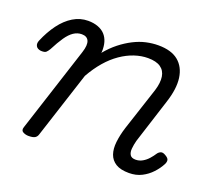

<svg xmlns="http://www.w3.org/2000/svg" viewBox="-115 -646 882 791"><g transform="rotate(20 326.5 -251.0)"><path d="M78 15Q65 15 54 9Q43 3 48 -12L169 -386Q180 -420 172.5 -437Q165 -454 142 -454Q123 -454 106.5 -443Q90 -432 74.5 -409.5Q59 -387 41 -352Q35 -342 29 -336.5Q23 -331 6 -332Q-10 -334 -15.5 -344.5Q-21 -355 -15 -369Q3 -412 27.5 -445Q52 -478 82.5 -496.5Q113 -515 148 -515Q172 -515 191 -508Q210 -501 222 -488Q234 -475 239.5 -456.5Q245 -438 244 -415L243 -409Q267 -438 293 -458.5Q319 -479 346.5 -493Q374 -507 401 -513Q428 -519 454 -519Q511 -519 542 -493.5Q573 -468 579.5 -422Q586 -376 565 -312L503 -118Q498 -99 496.5 -82Q495 -65 501.5 -54.5Q508 -44 526 -44Q542 -44 556 -52Q570 -60 581 -72.5Q592 -85 599 -96Q604 -104 613 -108Q622 -112 636 -103Q650 -95 650.5 -85.5Q651 -76 645 -66Q635 -47 617 -27.5Q599 -8 574.5 4.5Q550 17 519 17Q482 17 461 4Q440 -9 432 -32Q424 -55 427.5 -86Q431 -117 442 -152L504 -341Q515 -377 511 -402.5Q507 -428 487.5 -441.5Q468 -455 432 -455Q403 -455 373 -445Q343 -435 314 -415Q285 -395 259.5 -365.5Q234 -336 212 -297L118 -7Q115 4 106.5 9.5Q98 15 78 15Z"/></g></svg>

Font: Playwrite RO Light
Style: Regular
Weight: 300
Version: Version 1.002